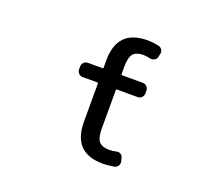

<svg xmlns="http://www.w3.org/2000/svg" viewBox="-124 -938 1248 1100"><g transform="rotate(20 500.0 -388.0)"><path d="M525.4 -198.2Q525.4 -142.6 543.9 -120.6Q562.5 -98.6 608.4 -98.6Q627.9 -98.6 648.4 -103.5Q661.1 -107.4 673.3 -101.1Q685.5 -94.7 688.5 -82L694.3 -60.5Q695.3 -56.6 695.3 -51.8Q695.3 -43 690.4 -34.2Q682.6 -21.5 668.9 -18.6Q633.8 -11.7 598.6 -11.7Q417 -11.7 416 -198.2V-433.6Q416 -438.5 411.1 -438.5H321.3Q307.6 -438.5 297.4 -448.7Q287.1 -459 287.1 -472.7V-490.2Q287.1 -504.9 297.4 -515.1Q307.6 -525.4 321.3 -525.4H411.1Q416 -525.4 416 -529.3V-575.2Q416 -762.7 598.6 -763.7Q633.8 -763.7 668.9 -755.9Q682.6 -752.9 690.4 -740.2Q695.3 -731.4 695.3 -722.7Q695.3 -717.8 693.4 -713.9L689.5 -693.4Q685.5 -680.7 673.3 -674.3Q661.1 -668 647.5 -670.9Q627.9 -675.8 608.4 -676.8Q562.5 -676.8 543.9 -654.8Q525.4 -632.8 525.4 -575.2V-529.3Q525.4 -525.4 530.3 -525.4H657.2Q670.9 -525.4 681.2 -515.1Q691.4 -504.9 691.4 -490.2V-472.7Q691.4 -459 681.2 -448.7Q670.9 -438.5 657.2 -438.5H530.3Q525.4 -438.5 525.4 -433.6Z"/></g></svg>

Font: Gen Jyuu Gothic L Monospace Medium
Style: Regular
Weight: 500
Designer: [Source Han Sans]
Ryoko NISHIZUKA  (kana & ideographs); Paul D. Hunt (Latin, Greek & Cyrillic); Wenlong ZHANG  (bopomofo
Version: Version 1.002.20150607